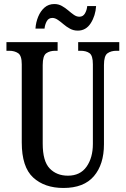

<svg xmlns="http://www.w3.org/2000/svg" viewBox="-20 -923 624 953"><path d="M295 10Q201 10 144.5 -42Q88 -94 88 -216V-604Q88 -647 70 -659Q52 -671 26 -671H12V-714H266V-671H254Q227 -671 209.5 -658.5Q192 -646 192 -600V-210Q192 -123 226.5 -87Q261 -51 317 -51Q378 -51 409.5 -95.5Q441 -140 441 -209V-604Q441 -647 424.5 -659Q408 -671 380 -671H368V-714H572V-671H558Q531 -671 513.5 -658.5Q496 -646 496 -600V-207Q496 -107 446 -48.5Q396 10 295 10ZM366 -771Q345 -771 327.5 -780.5Q310 -790 295.5 -802.5Q281 -815 267 -824.5Q253 -834 240 -834Q221 -834 212 -817.5Q203 -801 201 -781H156Q158 -812 169.5 -840Q181 -868 201 -885.5Q221 -903 250 -903Q270 -903 287 -893.5Q304 -884 318.5 -871.5Q333 -859 346.5 -849.5Q360 -840 374 -840Q392 -840 401.5 -856Q411 -872 413 -893H457Q454 -845 430.5 -808Q407 -771 366 -771Z"/></svg>

Font: Noto Serif ExtraCondensed Medium
Style: Regular
Weight: 500
Width: 2
Designer: Monotype Design Team
Foundry: Monotype Imaging Inc.
Version: Version 2.015